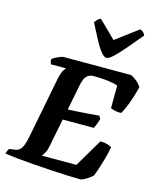

<svg xmlns="http://www.w3.org/2000/svg" viewBox="-152 -1089 976 1187"><g transform="rotate(15 336.0 -496.0)"><path d="M478 0Q448 0 397.5 -2Q347 -4 288 -7.5Q229 -11 170.5 -15.5Q112 -20 64 -25Q16 -30 -11 -35Q-8 -45 -3.5 -54.5Q1 -64 5 -68L37 -72Q57 -74 69.5 -85Q82 -96 90.5 -118Q99 -140 106 -176L181 -561Q190 -605 201.5 -622Q213 -639 215 -640H118Q116 -646 113.5 -653Q111 -660 112 -671Q119 -678 133 -685.5Q147 -693 161.5 -698.5Q176 -704 182 -704H615Q631 -697 652 -680Q673 -663 683 -644Q673 -605 661 -568.5Q649 -532 637 -504.5Q625 -477 616 -462Q597 -460 576.5 -465Q556 -470 547 -474L548 -619Q539 -623 517 -627.5Q495 -632 464 -635Q433 -638 395 -638Q371 -638 356.5 -627.5Q342 -617 334.5 -599.5Q327 -582 323 -560L291 -397Q331 -399 363.5 -401Q396 -403 426.5 -405.5Q457 -408 489 -411L500 -393Q494 -370 487.5 -354Q481 -338 476 -329H277L241 -148Q236 -121 226.5 -104.5Q217 -88 210 -80H431L537 -259Q563 -259 583 -253Q603 -247 610 -241Q604 -205 593.5 -167.5Q583 -130 572.5 -98Q562 -66 554 -46Q547 -38 531.5 -27Q516 -16 501 -8Q486 0 478 0ZM438 -767Q423 -767 402 -793.5Q381 -820 357.5 -864.5Q334 -909 308 -960Q316 -971 323.5 -979.5Q331 -988 344 -992L453 -885L596 -992Q610 -987 618 -978.5Q626 -970 629 -961Q586 -909 548 -864.5Q510 -820 482 -793.5Q454 -767 438 -767Z"/></g></svg>

Font: Texturina 12pt ExtraBold
Style: Italic
Weight: 800
Italic angle: -11°
Designer: Guillermo Torres Carreño
Foundry: Omnibus-Type
Version: Version 1.002